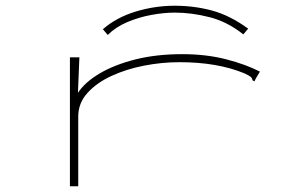

<svg xmlns="http://www.w3.org/2000/svg" viewBox="-20 -649 1040 670"><path d="M224 -449H257L252 -325Q276 -362 327.5 -392.5Q379 -423 452 -441.5Q525 -460 616 -460Q700 -460 769.5 -442Q839 -424 887 -399L872 -374L868 -365L861 -369Q860 -377 854 -381.5Q848 -386 833 -393Q739 -432 606 -432Q545 -432 483 -420Q421 -408 369 -384Q317 -360 285 -324.5Q253 -289 253 -242V1H224ZM356 -527 339 -547Q386 -588 453 -608.5Q520 -629 590 -629Q658 -629 720.5 -612Q783 -595 846 -549L829 -529Q774 -573 711.5 -589Q649 -605 590 -605Q552 -605 508.5 -597Q465 -589 424.5 -572Q384 -555 356 -527Z"/></svg>

Font: Inconsolata UltraExpanded ExtraLight
Style: Regular
Weight: 200
Width: 9
Monospace: yes
Designer: Raph Levien, Cyreal, Brenton Simpson
Foundry: Raph Levien, Cyreal, Google
Version: Version 3.001; ttfautohint (v1.8.2.53-6de2)